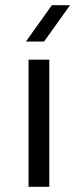

<svg xmlns="http://www.w3.org/2000/svg" viewBox="-20 -720 300 740"><path d="M170 0H90V-490H170ZM250 -700 150 -560H80L180 -700Z"/></svg>

Font: Iceland
Style: Regular
Weight: 400
Designer: Cyreal (www.cyreal.org)
Foundry: Cyreal (www.cyreal.org)
Version: Version 1.001